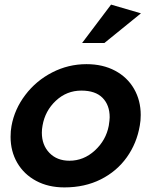

<svg xmlns="http://www.w3.org/2000/svg" viewBox="-20 -803 662 835"><path d="M588 -257Q592 -278 592 -303Q592 -366 563 -416.5Q534 -467 480.5 -495.5Q427 -524 356 -524Q277 -524 207 -488Q137 -452 90 -390Q43 -328 30 -255Q26 -234 26 -208Q26 -145 55 -95Q84 -45 137 -16.5Q190 12 260 12Q349 12 418.5 -23Q488 -58 531.5 -119Q575 -180 588 -257ZM457 -293Q457 -282 453 -256Q441 -193 392.5 -148.5Q344 -104 282 -104Q228 -104 195 -138Q162 -172 162 -226Q162 -241 165 -257Q176 -321 223 -365Q270 -409 334 -409Q395 -409 426 -377.5Q457 -346 457 -293ZM337 -616H434L593 -745L463 -783Z"/></svg>

Font: Geom SemiBold
Style: Bold Italic
Weight: 600
Italic angle: -10°
Version: Version 1.102